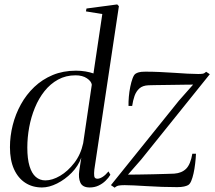

<svg xmlns="http://www.w3.org/2000/svg" viewBox="-20 -837 974 868"><path d="M406.5 -70.5Q404.5 -53 406 -41Q407.5 -29 420.5 -29Q430.5 -29 443.5 -37Q456.5 -45 470.5 -62L479 -47Q471 -33 457.2 -19.8Q443.5 -6.5 425.5 2Q407.5 10.5 385.5 10.5Q353.5 10.5 343.5 -11Q333.5 -32.5 338.5 -66L347.5 -124.5Q334 -86.5 304 -56Q274 -25.5 238 -7.5Q202 10.5 170 10.5Q126.5 10.5 94 -10.8Q61.5 -32 43.2 -72.5Q25 -113 25 -171.5Q25 -221.5 37.5 -271.2Q50 -321 74.5 -365.2Q99 -409.5 135 -443.8Q171 -478 218.2 -497.8Q265.5 -517.5 323.5 -517.5Q346 -517.5 366.5 -514Q387 -510.5 402.5 -505L442.5 -773.5L368.5 -785.5L371 -798.5L510 -817L517.5 -809ZM395 -454Q393 -469.5 373 -483Q353 -496.5 321.5 -496.5Q277.5 -496.5 242.5 -477.2Q207.5 -458 181.2 -425Q155 -392 137.8 -350Q120.5 -308 112 -261.8Q103.5 -215.5 103.5 -170Q103.5 -119 113.5 -86Q123.5 -53 141.8 -37.2Q160 -21.5 185 -21.5Q216.5 -21.5 251.8 -42.2Q287 -63 316 -100.8Q345 -138.5 356 -189.5ZM853 -454.5Q842 -454.5 821 -454.2Q800 -454 774.2 -453.5Q748.5 -453 723.5 -452.8Q698.5 -452.5 679.2 -452.2Q660 -452 651.5 -451.5Q625 -450.5 610.2 -437.2Q595.5 -424 588.2 -403.2Q581 -382.5 577.5 -358H561Q560.5 -377 562.5 -400Q564.5 -423 569 -445Q573.5 -467 579.5 -483Q585.5 -499 592.5 -503.5Q598 -507.5 607.8 -510.2Q617.5 -513 637.5 -513Q668.5 -513 702 -511.5Q735.5 -510 767.8 -507.8Q800 -505.5 828.2 -504Q856.5 -502.5 876.5 -502.5Q889.5 -502.5 896.8 -503.8Q904 -505 912 -512.5L928.5 -501.5L618.5 -116L558.5 -47.5Q577.5 -47.5 608.5 -48Q639.5 -48.5 672.5 -49.2Q705.5 -50 731.8 -50.8Q758 -51.5 767.5 -52Q802 -54.5 821.8 -74.5Q841.5 -94.5 849.5 -142H866Q865 -119.5 862.2 -96.5Q859.5 -73.5 855 -53.2Q850.5 -33 844.5 -18.8Q838.5 -4.5 830 0Q824 3.5 812 6.2Q800 9 781 9Q748 9 712.8 7.8Q677.5 6.5 644.5 4.5Q611.5 2.5 585.2 1.2Q559 0 543.5 0Q526 0 516.2 2Q506.5 4 498.5 11.5L481.5 0L788.5 -381.5Z"/></svg>

Font: Merriweather 144pt Light
Style: Italic
Weight: 300
Italic angle: -7.8°
Version: Version 2.101